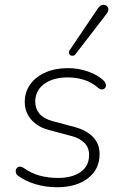

<svg xmlns="http://www.w3.org/2000/svg" viewBox="-20 -778 515 806"><path d="M220 8Q171 8 128.5 -5Q86 -18 56 -40Q49 -45 47 -52Q45 -59 46.5 -65Q48 -71 53 -75Q58 -79 65 -78.5Q72 -78 81 -72Q112 -50 147.5 -40.5Q183 -31 223 -31Q283 -31 318.5 -56Q354 -81 354 -128Q354 -158 334.5 -178Q315 -198 280 -207L183 -233Q138 -245 111 -276Q84 -307 84 -350Q84 -392 107 -424Q130 -456 171 -474Q212 -492 265 -492Q309 -492 349 -478Q389 -464 414 -441Q421 -434 423.5 -427Q426 -420 424 -414Q422 -408 417 -405Q412 -402 405.5 -402.5Q399 -403 391 -410Q366 -432 334 -442.5Q302 -453 264 -453Q203 -453 165.5 -425.5Q128 -398 128 -351Q128 -322 145.5 -301Q163 -280 199 -270L296 -244Q343 -231 370.5 -203Q398 -175 398 -131Q398 -67 349 -29.5Q300 8 220 8ZM298 -552Q293 -545 286.5 -544Q280 -543 275.5 -546Q271 -549 269.5 -555Q268 -561 273 -568L391 -743Q398 -753 405.5 -756Q413 -759 419.5 -757.5Q426 -756 430.5 -750.5Q435 -745 435 -737.5Q435 -730 429 -722Z"/></svg>

Font: Nunito ExtraLight
Style: Italic
Weight: 200
Italic angle: -9°
Designer: Vernon Adams
Foundry: Vernon Adams
Version: Version 3.602